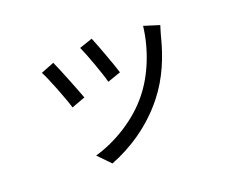

<svg xmlns="http://www.w3.org/2000/svg" viewBox="-107 -753 1214 1005"><g transform="rotate(-20 500.0 -250.5)"><path d="M483 -576 410 -551C431 -506 477 -379 488 -334L562 -360C549 -404 500 -536 483 -576ZM759 -547C744 -419 692 -292 621 -205C539 -102 412 -26 296 7L362 75C474 32 596 -46 688 -163C760 -253 803 -360 830 -470C834 -483 838 -499 845 -520ZM251 -526 177 -497C197 -462 251 -324 266 -272L342 -300C323 -352 271 -483 251 -526Z"/></g></svg>

Font: Noto Sans CJK SC Regular
Style: Regular
Weight: 400
Designer: Ryoko NISHIZUKA (kana & ideographs); Paul D. Hunt (Latin, Greek & Cyrillic); Wenlong ZHANG (bopomofo); Sandoll Communica
Foundry: Adobe Systems Incorporated
Version: Version 1.004;PS 1.004;hotconv 1.0.82;makeotf.lib2.5.63406